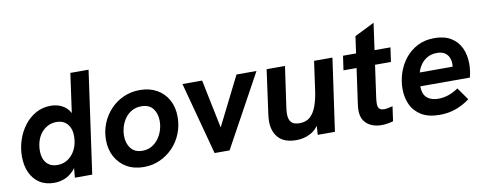

<svg xmlns="http://www.w3.org/2000/svg" viewBox="-61 -987 3257 1287"><g transform="rotate(-10 1568.0 -343.5)"><path d="M222 10Q163 10 122 -17Q81 -44 59.5 -91.5Q38 -139 38 -201Q38 -259 56 -313Q74 -367 107 -410Q140 -453 185.5 -478Q231 -503 286 -503Q327 -503 360.5 -486.5Q394 -470 414 -437Q434 -404 433 -353L408 -360L455 -697H579L481 0H363L375 -132L406 -139Q385 -80 355.5 -48Q326 -16 291.5 -3Q257 10 222 10ZM263 -104Q296 -104 322 -117.5Q348 -131 367 -154.5Q386 -178 396 -209Q406 -240 406 -276Q406 -311 394 -336Q382 -361 360 -375Q338 -389 306 -389Q273 -389 247 -375.5Q221 -362 202 -339Q183 -316 173 -284.5Q163 -253 163 -217Q163 -182 175 -156.5Q187 -131 209.5 -117.5Q232 -104 263 -104Z M832 10Q766 10 717 -18Q668 -46 640 -96.5Q612 -147 612 -213Q612 -271 633 -323.5Q654 -376 692 -416.5Q730 -457 781 -480Q832 -503 893 -503Q959 -503 1008.5 -475Q1058 -447 1085 -397.5Q1112 -348 1112 -282Q1112 -223 1091 -170Q1070 -117 1032 -77Q994 -37 943 -13.5Q892 10 832 10ZM841 -99Q876 -99 903.5 -114.5Q931 -130 950 -155.5Q969 -181 979 -212.5Q989 -244 989 -276Q989 -327 963 -360.5Q937 -394 884 -394Q848 -394 820 -378.5Q792 -363 773.5 -337.5Q755 -312 745.5 -281Q736 -250 736 -218Q736 -168 762.5 -133.5Q789 -99 841 -99Z M1314 0 1182 -493H1316L1384 -162L1550 -493H1686L1416 0Z M1871 10Q1789 10 1749.5 -32.5Q1710 -75 1710 -146Q1710 -157 1711 -167Q1712 -177 1713 -188L1755 -493H1880L1840 -213Q1839 -202 1838 -192Q1837 -182 1837 -173Q1837 -137 1853.5 -117.5Q1870 -98 1910 -98Q1956 -98 1983.5 -123.5Q2011 -149 2027 -194.5Q2043 -240 2051 -300L2078 -493H2203L2133 0H2016L2023 -107L2041 -93Q2010 -36 1965.5 -13Q1921 10 1871 10Z M2449 10Q2412 10 2381.5 -3Q2351 -16 2332 -43Q2313 -70 2313 -115Q2313 -124 2314 -134Q2315 -144 2317 -160L2380 -608L2515 -675L2445 -176Q2444 -167 2443 -157Q2442 -147 2442 -137Q2442 -115 2451.5 -103.5Q2461 -92 2485 -92Q2498 -92 2512 -95Q2526 -98 2543 -102L2529 -2Q2508 4 2487.5 7Q2467 10 2449 10ZM2261 -396 2275 -493H2598L2584 -396Z M2846 10Q2769 10 2721 -19.5Q2673 -49 2651 -97.5Q2629 -146 2629 -203Q2629 -259 2646.5 -312Q2664 -365 2698 -408Q2732 -451 2782 -477Q2832 -503 2897 -503Q2966 -503 3010.5 -475.5Q3055 -448 3077 -401Q3099 -354 3099 -295Q3099 -270 3096 -247Q3093 -224 3087 -201H2750Q2750 -195 2750 -190Q2750 -185 2751 -180Q2755 -139 2783 -118.5Q2811 -98 2854 -98Q2891 -98 2925.5 -110Q2960 -122 2992 -144L3051 -60Q3009 -28 2958 -9Q2907 10 2846 10ZM2982 -270Q2985 -283 2986 -293Q2987 -303 2987 -315Q2987 -337 2978 -357Q2969 -377 2949.5 -389.5Q2930 -402 2897 -402Q2859 -402 2831 -385.5Q2803 -369 2786 -344Q2769 -319 2762 -293H3023Z"/></g></svg>

Font: Hanken Grotesk
Style: Bold Italic
Weight: 700
Italic angle: -8°
Designer: Alfredo Marco Pradil
Foundry: Hanken Design Co.
Version: Version 3.013